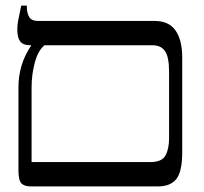

<svg xmlns="http://www.w3.org/2000/svg" viewBox="-20 -667 731 687"><path d="M90 0Q67 0 56.5 -11Q46 -22 46 -59V-354Q46 -395 57 -432Q68 -469 91 -503V-505H89Q63 -505 52.5 -518.5Q42 -532 42 -560Q42 -580 46.5 -601Q51 -622 56 -647H76V-644Q76 -620 84.5 -606Q93 -592 117 -592H534Q584 -592 608 -558Q632 -524 632 -461V-122Q632 -53 611 -26.5Q590 0 545 0ZM93 -87H517Q559 -87 572 -110.5Q585 -134 585 -173V-410Q585 -463 570.5 -484Q556 -505 526 -505H139Q116 -486 104.5 -443Q93 -400 93 -354Z"/></svg>

Font: Noto Serif Hebrew Condensed
Style: Regular
Weight: 400
Width: 3
Designer: Monotype Design Team
Foundry: Monotype Imaging Inc.
Version: Version 2.004; ttfautohint (v1.8.4.7-5d5b)